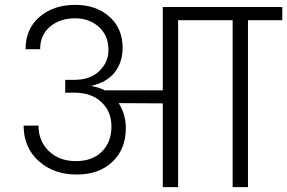

<svg xmlns="http://www.w3.org/2000/svg" viewBox="-20 -769 1180 789"><path d="M285.2 -440.9Q351.1 -440.9 388.4 -477.3Q425.8 -513.7 425.8 -563Q425.8 -622.6 386.5 -658.2Q347.2 -693.8 289.1 -693.8Q226.6 -693.8 185.8 -659.7Q145 -625.5 145 -566.9H85Q85 -649.9 142.3 -699.5Q199.7 -749 289.1 -749Q375 -749 429.4 -700.7Q483.9 -652.3 483.9 -573.2Q483.9 -513.7 451.9 -472.4Q419.9 -431.2 357.9 -417V-415Q385.3 -410.6 410.2 -397.9H648.9V-740.2H1140.1V-686H999V0H936V-686H711.9V0H648.9V-344.2L467.8 -345.2Q497.1 -297.9 497.1 -243.2Q497.1 -156.2 441.9 -104Q386.7 -51.8 295.9 -51.8Q200.2 -51.8 138.7 -107.4Q77.1 -163.1 77.1 -252.9H138.2Q138.2 -189 180.9 -147.9Q223.6 -106.9 292 -106.9Q359.4 -106.9 398.7 -146Q438 -185.1 438 -249Q438 -308.1 400.9 -345.2H399.9L398.9 -347.2Q357.9 -388.2 285.2 -388.2H248V-440.9Z"/></svg>

Font: PoppinsZ Light
Style: Regular
Weight: 300
Designer: Ninad Kale (Devanagari), Jonny Pinhorn (Latin)
Foundry: Indian Type Foundry
Version: Version 3.002;FEAKit 1.0